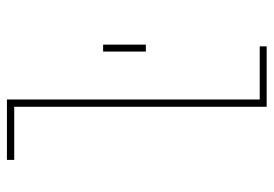

<svg xmlns="http://www.w3.org/2000/svg" viewBox="-135 -635 770 540"><g transform="rotate(-90 250.0 -365.0)"><path d="M375 -339.8V-460H394.5V-339.8ZM240.2 -19.5H389.6V0H219.7V-710H70.3V-730.5H240.2Z"/></g></svg>

Font: Mgen+ 1mn thin
Style: Regular
Weight: 100
Designer: [Source Han Sans]
Ryoko NISHIZUKA  (kana & ideographs); Paul D. Hunt (Latin, Greek & Cyrillic); Wenlong ZHANG  (bopomofo
Version: Version 1.059.20150602